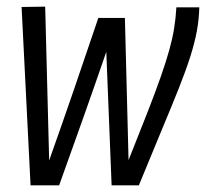

<svg xmlns="http://www.w3.org/2000/svg" viewBox="-20 -558 620 578"><path d="M398 0H316L300 -402Q266 -303 230 -201.5Q194 -100 158 0H72L45 -537L116 -538L128 -75Q166 -182 202.5 -288Q239 -394 276 -504H356L367 -76Q401 -161 425 -222.5Q449 -284 464.5 -328.5Q480 -373 489.5 -407Q499 -441 504 -471.5Q509 -502 511 -536H580Q579 -499 572.5 -464Q566 -429 553 -388Q540 -347 519 -294Q498 -241 468 -169.5Q438 -98 398 0Z"/></svg>

Font: Georama SemiCondensed
Style: Italic
Weight: 400
Width: 4
Italic angle: -9°
Designer: Jean-Baptiste Levee
Foundry: Production Type
Version: Version 1.000